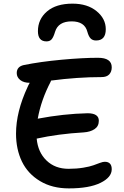

<svg xmlns="http://www.w3.org/2000/svg" viewBox="-20 -999 679 1053"><path d="M377.9 -979Q459.5 -979 509.8 -937.7Q560.1 -896.5 560.1 -838.9Q560.1 -776.9 506.8 -776.9Q488.3 -776.9 477.3 -787.8Q466.3 -798.8 459 -825.2Q444.3 -881.8 373 -881.8Q299.8 -881.8 282.2 -825.2Q273.4 -795.4 263.4 -783.7Q253.4 -772 234.9 -772Q188 -772 188 -828.1Q188 -893.6 237.8 -936.3Q287.6 -979 377.9 -979ZM357.9 34.2Q266.1 34.2 199.5 -5.9Q132.8 -45.9 100.3 -113Q67.9 -180.2 67.9 -266.1Q67.9 -386.2 131.8 -522.9Q134.3 -529.8 143.1 -544.9Q109.9 -544.9 90.8 -560.3Q71.8 -575.7 71.8 -598.1Q71.8 -633.3 109.9 -642.1Q200.7 -660.6 317.4 -671.4Q434.1 -682.1 517.1 -682.1Q592.8 -682.1 592.8 -629.9Q592.8 -605.5 578.9 -590.8Q564.9 -576.2 537.1 -576.2Q404.8 -576.2 259.8 -557.1L257.8 -550.8Q205.6 -451.2 187 -348.1Q329.1 -375 460 -377.9Q522 -377.9 522 -336.9Q522 -306.6 498.8 -291Q475.6 -275.4 439 -272.9Q298.3 -264.6 181.2 -238.8Q188 -164.1 235.1 -118.7Q282.2 -73.2 356 -73.2Q399.9 -73.2 436.5 -79.3Q473.1 -85.4 492.2 -92.5Q511.2 -99.6 528.1 -105.7Q544.9 -111.8 554.2 -111.8Q592.8 -111.8 592.8 -70.8Q592.8 -26.4 531 3.9Q469.2 34.2 357.9 34.2Z"/></svg>

Font: Shantell Sans Bouncy
Style: Regular
Weight: 500
Designer: Stephen Nixon, Anya Danilova, Shantell Martin
Foundry: Arrow Type
Version: Version 1.006;[9816181b4]